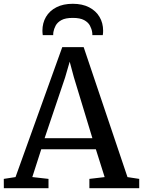

<svg xmlns="http://www.w3.org/2000/svg" viewBox="-27 -999 759 1019"><path d="M55.4 -59.2 303.5 -749H417L649.6 -59.1L711.9 -49.6V0H447.4V-49.6L528.4 -59.1L481.8 -206.7H191.9L144.5 -59.3L230.4 -49.6V0H-6.6L-6.9 -49.6ZM463.3 -265.7 365.1 -588.9 342.9 -671.5 318.2 -586.7 209.8 -265.7ZM359.2 -978.9Q409.9 -978.9 445.9 -960.3Q482 -941.7 501.2 -909.3Q520.3 -876.9 520.3 -836Q520.3 -830.6 519.9 -824.6Q519.5 -818.6 518.5 -812.7H463.1Q463.1 -815.4 463.1 -819.6Q463.1 -823.8 462.1 -828.4Q459.5 -845.6 450.3 -863Q441.2 -880.4 419.7 -892.2Q398.3 -904 359.2 -904Q320.1 -904 298.8 -892.2Q277.6 -880.4 268.3 -862.9Q259.1 -845.4 256.3 -828.4Q255.8 -823.8 255.5 -819.6Q255.3 -815.4 255.3 -812.7H199.9Q199.1 -818.6 198.6 -824.6Q198.1 -830.7 198.1 -836.1Q198.1 -877.1 217.1 -909.5Q236.2 -941.9 272.4 -960.4Q308.5 -978.9 359.2 -978.9Z"/></svg>

Font: Merriweather Light
Style: Regular
Weight: 300
Version: Version 2.100